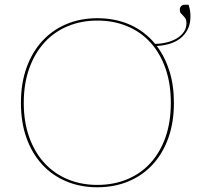

<svg xmlns="http://www.w3.org/2000/svg" viewBox="-20 -785 860 812"><path d="M715.5 -350Q715.5 -267 691.8 -201Q668 -135 625.2 -88.8Q582.5 -42.5 523 -17.8Q463.5 7 391.5 7Q320 7 260.8 -17.8Q201.5 -42.5 158.8 -88.8Q116 -135 92.2 -201Q68.5 -267 68.5 -350Q68.5 -432.5 92.2 -498.8Q116 -565 158.8 -611.5Q201.5 -658 260.8 -683Q320 -708 391.5 -708Q468.5 -708 530.8 -680Q593 -652 636 -599.5Q664 -600 688.2 -606.5Q712.5 -613 730.2 -624.2Q748 -635.5 758.2 -651.2Q768.5 -667 768.5 -686.5Q768.5 -700 764 -707Q759.5 -714 754.2 -719Q749 -724 744.8 -729Q740.5 -734 740.5 -743.5Q740.5 -754 746.5 -759.5Q752.5 -765 762.5 -765H777.5Q781.5 -753.5 783.5 -741Q785.5 -728.5 785.5 -716Q785.5 -683 773.2 -659.8Q761 -636.5 741 -621.5Q721 -606.5 695.5 -599.2Q670 -592 643 -590.5Q677.5 -545 696.5 -484.8Q715.5 -424.5 715.5 -350ZM702.5 -350Q702.5 -431.5 679.8 -496Q657 -560.5 616 -605.5Q575 -650.5 517.8 -674.2Q460.5 -698 391.5 -698Q323.5 -698 266.5 -674.2Q209.5 -650.5 168.2 -605.5Q127 -560.5 103.8 -496Q80.5 -431.5 80.5 -350Q80.5 -268.5 103.8 -204.2Q127 -140 168.2 -95.2Q209.5 -50.5 266.5 -26.8Q323.5 -3 391.5 -3Q460.5 -3 517.8 -26.8Q575 -50.5 616 -95.2Q657 -140 679.8 -204.2Q702.5 -268.5 702.5 -350Z"/></svg>

Font: Lato Hairline
Style: Regular
Weight: 100
Designer: Lukasz Dziedzic
Foundry: tyPoland Lukasz Dziedzic
Version: Version 2.007; 2014-02-27